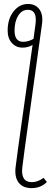

<svg xmlns="http://www.w3.org/2000/svg" viewBox="-20 -759 273 979"><path d="M202.1 147.9 219.2 168.9Q188 200.2 141.1 200.2Q95.7 200.2 74.2 170.9Q52.7 141.6 60.1 88.9L71.8 0L146 -529.8Q122.6 -516.1 95.2 -516.1Q62 -516.1 40.5 -539.8Q19 -563.5 19 -603Q19 -662.6 49.1 -700.7Q79.1 -738.8 123 -738.8Q161.6 -738.8 181.4 -710.7Q201.2 -682.6 193.8 -633.8L106 0L94.2 90.8Q83.5 169.9 143.1 169.9Q171.4 169.9 202.1 147.9ZM98.1 -545.9Q125 -545.9 150.9 -561L161.1 -636.2Q170.4 -709 122.1 -709Q91.3 -709 72.8 -679.2Q54.2 -649.4 54.2 -603Q54.2 -545.9 98.1 -545.9Z"/></svg>

Font: Fira Sans Compressed UltraLight
Style: Italic
Weight: 200
Width: 3
Italic angle: -8°
Designer: Carrois Corporate & Edenspiekermann AG
Foundry: Carrois Corporate GbR & Edenspiekermann AG
Version: Version 4.203;PS 004.203;hotconv 1.0.88;makeotf.lib2.5.64775